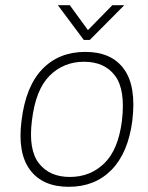

<svg xmlns="http://www.w3.org/2000/svg" viewBox="-20 -710 572 740"><path d="M303 -556 203 -690H249L319 -594L413 -690H459L326 -556ZM63 -245Q79 -377 143 -443.5Q207 -510 309 -510Q410 -510 458 -443.5Q506 -377 490 -245Q474 -121 410 -55.5Q346 10 245 10Q144 10 95.5 -55.5Q47 -121 63 -245ZM249 -28Q328 -28 382 -80.5Q436 -133 450 -245Q464 -364 423.5 -418Q383 -472 304 -472Q225 -472 171 -418Q117 -364 103 -245Q89 -133 130 -80.5Q171 -28 249 -28Z"/></svg>

Font: Haskoy ExtraLight
Style: Italic
Weight: 200
Designer: Ertekin Erdin
Foundry: Ertekin Erdin
Version: Version 2.000; ttfautohint (v1.8.4.7-5d5b)